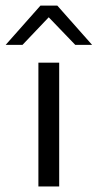

<svg xmlns="http://www.w3.org/2000/svg" viewBox="-56 -670 351 690"><path d="M-35.6 -508.8 89.4 -649.9H149.9L274.9 -508.8H214.4L119.1 -607.9L24.9 -508.8ZM82 0V-444.8H156.7V0Z"/></svg>

Font: CMU Sans Serif
Style: Medium
Weight: 500
Version: Version 0.7.0